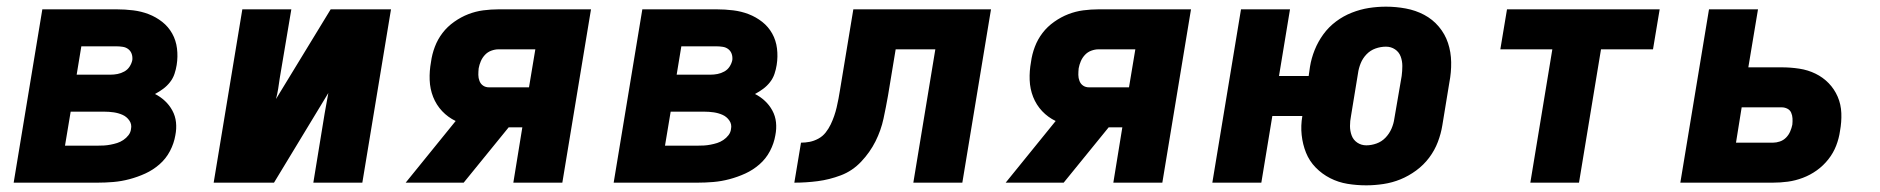

<svg xmlns="http://www.w3.org/2000/svg" viewBox="-20 -548 5640 576"><path d="M21 0 107 -520H330Q355 -520 379.5 -517Q404 -514 426 -505.5Q448 -497 466.5 -482.5Q485 -468 496.5 -447.5Q508 -427 511 -402.5Q514 -378 510 -353Q508 -340 503.5 -326.5Q499 -313 490 -301.5Q481 -290 469.5 -281.5Q458 -273 445 -266Q461 -258 474.5 -245.5Q488 -233 497 -216.5Q506 -200 508 -181Q510 -162 506 -142Q502 -118 490 -95Q478 -72 458.5 -55Q439 -38 416 -27.5Q393 -17 368.5 -10.5Q344 -4 320 -2Q296 0 272 0ZM210 -324H312Q322 -324 332.5 -326Q343 -328 353 -333.5Q363 -339 369 -348.5Q375 -358 377 -368Q378 -378 375 -386.5Q372 -395 365 -400.5Q358 -406 348.5 -407.5Q339 -409 330 -409H224ZM175 -111H272Q282 -111 291.5 -111.5Q301 -112 311.5 -114Q322 -116 331.5 -119Q341 -122 350 -128Q359 -134 365.5 -142.5Q372 -151 373 -161Q376 -175 368 -186.5Q360 -198 347.5 -203.5Q335 -209 321 -211Q307 -213 293 -213H192Z M621 0 707 -520H854L819 -312Q817 -297 814.5 -281.5Q812 -266 808 -251L972 -520H1153L1067 0H920L954 -208Q957 -223 959.5 -238.5Q962 -254 965 -269L802 0Z M1197 0 1347 -185Q1324 -196 1306.5 -214.5Q1289 -233 1279.5 -257Q1270 -281 1269 -308Q1268 -335 1273 -362Q1276 -385 1284.5 -407.5Q1293 -430 1307.5 -449Q1322 -468 1342.5 -482.5Q1363 -497 1385 -505.5Q1407 -514 1430 -517Q1453 -520 1476 -520H1753L1667 0H1520L1547 -166H1506L1371 0ZM1447 -286H1567L1586 -400H1475Q1465 -400 1454 -396Q1443 -392 1435 -383.5Q1427 -375 1422.5 -364.5Q1418 -354 1416 -343Q1415 -333 1415 -323.5Q1415 -314 1418.5 -305Q1422 -296 1429.5 -291Q1437 -286 1447 -286Z M1821 0 1907 -520H2130Q2155 -520 2179.5 -517Q2204 -514 2226 -505.5Q2248 -497 2266.5 -482.5Q2285 -468 2296.5 -447.5Q2308 -427 2311 -402.5Q2314 -378 2310 -353Q2308 -340 2303.5 -326.5Q2299 -313 2290 -301.5Q2281 -290 2269.5 -281.5Q2258 -273 2245 -266Q2261 -258 2274.5 -245.5Q2288 -233 2297 -216.5Q2306 -200 2308 -181Q2310 -162 2306 -142Q2302 -118 2290 -95Q2278 -72 2258.5 -55Q2239 -38 2216 -27.5Q2193 -17 2168.5 -10.5Q2144 -4 2120 -2Q2096 0 2072 0ZM2010 -324H2112Q2122 -324 2132.5 -326Q2143 -328 2153 -333.5Q2163 -339 2169 -348.5Q2175 -358 2177 -368Q2178 -378 2175 -386.5Q2172 -395 2165 -400.5Q2158 -406 2148.5 -407.5Q2139 -409 2130 -409H2024ZM1975 -111H2072Q2082 -111 2091.5 -111.5Q2101 -112 2111.5 -114Q2122 -116 2131.5 -119Q2141 -122 2150 -128Q2159 -134 2165.5 -142.5Q2172 -151 2173 -161Q2176 -175 2168 -186.5Q2160 -198 2147.5 -203.5Q2135 -209 2121 -211Q2107 -213 2093 -213H1992Z M2363 0 2383 -120Q2396 -120 2409 -122.5Q2422 -125 2435 -132Q2448 -139 2457 -150.5Q2466 -162 2472 -174.5Q2478 -187 2482.5 -200Q2487 -213 2490 -226Q2493 -239 2495.5 -252Q2498 -265 2500 -278L2540 -520H2953L2867 0H2720L2786 -400H2667L2644 -261Q2638 -227 2630.5 -192Q2623 -157 2606.5 -124Q2590 -91 2563.5 -63Q2537 -35 2502.5 -22Q2468 -9 2433 -4.5Q2398 0 2363 0Z M2997 0 3147 -185Q3124 -196 3106.5 -214.5Q3089 -233 3079.5 -257Q3070 -281 3069 -308Q3068 -335 3073 -362Q3076 -385 3084.5 -407.5Q3093 -430 3107.5 -449Q3122 -468 3142.5 -482.5Q3163 -497 3185 -505.5Q3207 -514 3230 -517Q3253 -520 3276 -520H3553L3467 0H3320L3347 -166H3306L3171 0ZM3247 -286H3367L3386 -400H3275Q3265 -400 3254 -396Q3243 -392 3235 -383.5Q3227 -375 3222.5 -364.5Q3218 -354 3216 -343Q3215 -333 3215 -323.5Q3215 -314 3218.5 -305Q3222 -296 3229.5 -291Q3237 -286 3247 -286Z M4079 8Q4050 8 4022.5 3.5Q3995 -1 3970.5 -13.5Q3946 -26 3927 -45.5Q3908 -65 3898 -90Q3888 -115 3885 -143Q3882 -171 3887 -200H3797L3764 0H3617L3703 -520H3850L3817 -320H3906L3910 -348Q3914 -373 3924 -398Q3934 -423 3950 -445Q3966 -467 3988 -483.5Q4010 -500 4035.5 -510Q4061 -520 4086.5 -524Q4112 -528 4138 -528Q4168 -528 4197.5 -522.5Q4227 -517 4252.5 -503.5Q4278 -490 4296.5 -468Q4315 -446 4324 -419Q4333 -392 4333.5 -361.5Q4334 -331 4328 -300L4307 -172Q4303 -147 4293.5 -122Q4284 -97 4267.5 -75Q4251 -53 4228.5 -36.5Q4206 -20 4181.5 -10Q4157 0 4130.5 4Q4104 8 4079 8ZM4079 -112Q4094 -112 4109.5 -117.5Q4125 -123 4136.5 -135Q4148 -147 4154.5 -162Q4161 -177 4163 -192L4185 -320Q4187 -335 4187 -350Q4187 -365 4182 -378.5Q4177 -392 4165 -400Q4153 -408 4138 -408Q4122 -408 4106.5 -402.5Q4091 -397 4079.5 -385Q4068 -373 4062 -358Q4056 -343 4054 -328L4033 -200Q4030 -185 4030 -170Q4030 -155 4035 -141.5Q4040 -128 4052 -120Q4064 -112 4079 -112Z M4571 0 4637 -400H4481L4501 -520H4959L4939 -400H4783L4717 0Z M5021 0 5107 -520H5254L5225 -346H5325Q5352 -346 5378 -342Q5404 -338 5426.5 -327Q5449 -316 5466 -298.5Q5483 -281 5493 -258Q5503 -235 5504 -208.5Q5505 -182 5500 -155Q5497 -133 5488.5 -111Q5480 -89 5465 -70Q5450 -51 5430.5 -37Q5411 -23 5388.5 -14.5Q5366 -6 5343.5 -3Q5321 0 5298 0ZM5299 -120Q5309 -120 5319.5 -123.5Q5330 -127 5338 -135Q5346 -143 5350.5 -153.5Q5355 -164 5357 -174Q5358 -184 5357.5 -193Q5357 -202 5353.5 -210Q5350 -218 5342 -222Q5334 -226 5325 -226H5205L5188 -120Z"/></svg>

Font: Iosevka Aile Heavy Oblique
Style: Regular
Weight: 900
Italic angle: -9°
Designer: Belleve Invis
Foundry: Belleve Invis
Version: Version 31.1.0; ttfautohint (v1.8.4)